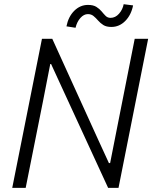

<svg xmlns="http://www.w3.org/2000/svg" viewBox="-20 -907 735 927"><path d="M39.1 0 182.6 -719.7H232.4L455.6 -229L505.9 -119.6H511.7L547.9 -303.2L630.4 -719.7H695.3L552.2 0H502L277.3 -487.8L226.6 -598.1H222.7L188 -420.4L104 0ZM344.7 -772.9 300.8 -779.8Q310.1 -826.7 338.6 -855Q367.2 -883.3 404.8 -883.3Q430.2 -883.3 445.3 -873.8Q460.4 -864.3 470.5 -852.1Q480.5 -839.8 490 -830.3Q499.5 -820.8 513.7 -820.8Q537.1 -820.8 554.7 -840.8Q572.3 -860.8 577.1 -886.7L622.6 -880.9Q613.3 -834.5 584.7 -805.7Q556.2 -776.9 517.6 -776.9Q493.7 -776.9 479 -786.1Q464.4 -795.4 453.6 -807.9Q442.9 -820.3 431.6 -829.6Q420.4 -838.9 404.3 -838.9Q384.8 -838.9 368.2 -820.3Q351.6 -801.8 344.7 -772.9Z"/></svg>

Font: Reddit Sans Light
Style: Italic
Weight: 300
Italic angle: -11.25°
Designer: Stephen Hutchings
Version: Version 1.013